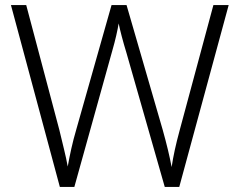

<svg xmlns="http://www.w3.org/2000/svg" viewBox="-20 -827 940 754"><path d="M878 -807 684 -93H627L477 -618Q466 -654 458 -684.5Q450 -715 446 -735Q443 -716 436.5 -687.5Q430 -659 421 -628L272 -93H215L23 -807H83L213 -317Q223 -275 231.5 -240.5Q240 -206 246 -173Q252 -207 260 -243Q268 -279 280 -320L418 -807H477L619 -317Q631 -274 639.5 -238.5Q648 -203 654 -171Q659 -204 666.5 -238.5Q674 -273 686 -317L818 -807Z"/></svg>

Font: Noto Sans Kannada UI Light
Style: Regular
Weight: 300
Designer: Jelle Bosma - Monotype Design Team
Foundry: Monotype Imaging Inc.
Version: Version 2.005; ttfautohint (v1.8.4.7-5d5b)